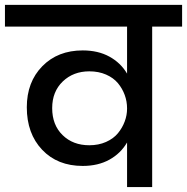

<svg xmlns="http://www.w3.org/2000/svg" viewBox="-44 -760 760 780"><path d="M318.8 -169.9Q356.4 -169.9 386.7 -183.3Q417 -196.8 435.1 -218.8Q453.1 -240.7 462.6 -266.4Q472.2 -292 472.2 -318.8V-319.8Q472.2 -348.1 462.6 -374.3Q453.1 -400.4 435.1 -422.1Q417 -443.8 387 -457Q356.9 -470.2 318.8 -470.2Q253.9 -470.2 210.9 -429Q168 -387.7 168 -320.8Q168 -252.4 210.2 -211.2Q252.4 -169.9 318.8 -169.9ZM695.8 -651.9H574.2V0H472.2V-181.2Q446.3 -136.7 400.4 -111.3Q354.5 -85.9 292 -85.9Q189.5 -85.9 127.2 -151.6Q64.9 -217.3 64.9 -324.2Q64.9 -426.8 127.9 -491Q190.9 -555.2 292 -555.2Q354.5 -555.2 400.4 -530Q446.3 -504.9 472.2 -460.9V-651.9H-23.9V-740.2H695.8Z"/></svg>

Font: SVN-Poppins Medium
Style: Regular
Weight: 500
Designer: Ninad Kale (Devanagari), Jonny Pinhorn (Latin)
Foundry: Indian Type Foundry
Version: Version 3.002 2017